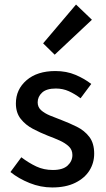

<svg xmlns="http://www.w3.org/2000/svg" viewBox="-20 -814 466 846"><path d="M210 12Q159 12 110.5 -7.5Q62 -27 26 -56L74 -121Q107 -96 140 -80.5Q173 -65 213 -65Q257 -65 278 -84.5Q299 -104 299 -131Q299 -154 283 -169Q267 -184 242.5 -195Q218 -206 191 -216Q158 -229 125.5 -246Q93 -263 71.5 -290Q50 -317 50 -358Q50 -420 97 -460.5Q144 -501 224 -501Q273 -501 313 -484Q353 -467 382 -444L335 -381Q310 -400 283.5 -412Q257 -424 226 -424Q185 -424 165.5 -406Q146 -388 146 -363Q146 -342 161 -328.5Q176 -315 200 -305Q224 -295 251 -285Q285 -272 318.5 -255.5Q352 -239 373.5 -211Q395 -183 395 -137Q395 -96 374 -62.5Q353 -29 311.5 -8.5Q270 12 210 12ZM221 -573 170 -623 315 -794 385 -727Z"/></svg>

Font: Assistant ExtraLight SemiBold
Style: Regular
Weight: 600
Version: Version 3.000